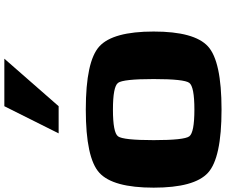

<svg xmlns="http://www.w3.org/2000/svg" viewBox="-98 -942 1040 884"><g transform="rotate(-90 422.0 -500.0)"><path d="M500 -312.5Q500 -453.1 482.4 -476.6Q464.8 -500 359.4 -500Q253.9 -500 236.3 -476.6Q218.8 -453.1 218.8 -312.5Q218.8 -171.9 236.3 -148.4Q253.9 -125 359.4 -125Q464.8 -125 482.4 -148.4Q500 -171.9 500 -312.5ZM718.8 -312.5Q718.8 -125 650.4 -62.5Q582 0 359.4 0Q136.7 0 68.4 -62.5Q0 -125 0 -312.5Q0 -500 68.4 -562.5Q136.7 -625 359.4 -625Q582 -625 650.4 -562.5Q718.8 -500 718.8 -312.5ZM375 -750H250L375 -1000H593.8Z"/></g></svg>

Font: CraftyPE
Style: Regular
Weight: 400
Designer: Erek Butcher
Foundry: Haunted Coop
Version: Version 0.018;April 4, 2024;FontCreator 15.0.0.2962 64-bit